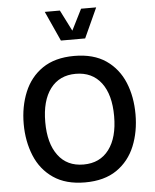

<svg xmlns="http://www.w3.org/2000/svg" viewBox="-62 -1013 865 1070"><g transform="rotate(-5 370.0 -478.0)"><path d="M304.7 -793.9H440.4L516.6 -960.9H432.1L373 -843.3L313.5 -960.9H229ZM370.6 -702.1C298.3 -702.1 239.3 -686 192.9 -654.3C146.5 -622.6 112.8 -579.6 90.8 -526.4C68.8 -473.1 57.6 -413.6 57.6 -348.6C57.6 -283.7 68.8 -224.6 90.8 -170.9C112.8 -117.2 147 -74.2 193.4 -42.5C239.7 -10.7 298.8 5.4 370.6 5.4C442.9 5.4 502 -10.7 548.3 -42.5C594.2 -74.2 628.4 -117.2 650.4 -170.9C672.4 -224.6 683.1 -283.7 683.1 -348.6C683.1 -413.6 672.4 -473.1 650.4 -526.4C628.4 -579.6 594.2 -622.6 548.3 -654.3C502 -686 442.9 -702.1 370.6 -702.1ZM370.6 -602.1C431.6 -602.1 479.5 -579.6 513.2 -535.2C546.9 -490.7 563.5 -428.2 563.5 -348.6C563.5 -269 546.9 -207 513.2 -162.1C479.5 -117.2 432.1 -94.7 370.6 -94.7C309.1 -94.7 261.7 -117.2 228.5 -162.1C194.8 -207 178.2 -269 178.2 -348.6C178.2 -428.2 194.8 -490.2 228.5 -535.2C262.2 -579.6 309.6 -602.1 370.6 -602.1Z"/></g></svg>

Font: Estedad SemiBold
Style: Regular
Weight: 600
Designer: Amin Abedi
Version: Version 7.3